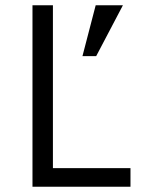

<svg xmlns="http://www.w3.org/2000/svg" viewBox="-20 -710 553 730"><path d="M476.1 0H103.5V-689.9H181.2V-70.8H476.1ZM345.7 -496.6H293.5L343.8 -689.9H447.3Z"/></svg>

Font: Acari Sans
Style: Regular
Weight: 400
Designer: Alfredo Marco Pradil and Stefan Peev
Foundry: Hanken Design Co.
Version: Version 1.045;February 4, 2021;FontCreator 13.0.0.2655 64-bi